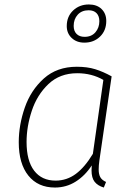

<svg xmlns="http://www.w3.org/2000/svg" viewBox="-20 -830 593 860"><path d="M480 -488 425 -110Q422 -88 422 -71Q422 -49 429.5 -36Q437 -23 455 -15L445 10Q418 2 404 -15.5Q390 -33 390 -67Q390 -81 391 -89Q361 -43 319 -16.5Q277 10 226 10Q150 10 107 -43.5Q64 -97 64 -193Q64 -270 91 -348Q118 -426 176.5 -478.5Q235 -531 324 -531Q371 -531 406.5 -520Q442 -509 480 -488ZM99 -194Q99 -110 133 -65.5Q167 -21 229 -21Q279 -21 319.5 -51Q360 -81 396 -141L443 -472Q391 -502 326 -502Q248 -502 197 -453.5Q146 -405 122.5 -334Q99 -263 99 -194ZM456 -736Q456 -693 428 -666Q400 -639 358 -639Q323 -639 301 -660Q279 -681 279 -713Q279 -756 307.5 -783Q336 -810 378 -810Q414 -810 435 -789.5Q456 -769 456 -736ZM310 -714Q310 -691 323 -678Q336 -665 359 -665Q390 -665 407.5 -685.5Q425 -706 425 -735Q425 -758 412.5 -771Q400 -784 377 -784Q346 -784 328 -764Q310 -744 310 -714Z"/></svg>

Font: FiraGO UltraLight
Style: Italic
Weight: 200
Italic angle: -8°
Designer: bBox Type GmbH
Foundry: bBox Type GmbH
Version: Version 1.001